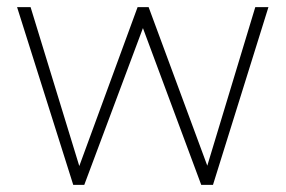

<svg xmlns="http://www.w3.org/2000/svg" viewBox="-20 -520 803 540"><path d="M217 0H186L28 -500H66L203 -53L367 -500H398L563 -54L698 -500H735L579 0H546L382 -441Z"/></svg>

Font: Albert Sans ExtraLight
Style: Regular
Weight: 250
Designer: Andreas Rasmussen
Foundry: a.Foundry
Version: Version 1.025